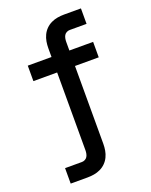

<svg xmlns="http://www.w3.org/2000/svg" viewBox="-172 -831 893 1132"><g transform="rotate(-20 275.0 -265.0)"><path d="M70 210V113H176Q186 113 195.5 108Q205 103 210 94.5Q215 86 217 75.5Q219 65 219 55V-433H70V-530H219V-585Q219 -606 222.5 -626.5Q226 -647 235 -666Q244 -685 259 -700Q274 -715 293 -724Q312 -733 332.5 -736.5Q353 -740 374 -740H480V-643H374Q364 -643 354.5 -638Q345 -633 340 -624.5Q335 -616 333 -605.5Q331 -595 331 -585V-530H480V-433H331V55Q331 76 327.5 96.5Q324 117 315 136Q306 155 291 170Q276 185 257 194Q238 203 217.5 206.5Q197 210 176 210Z"/></g></svg>

Font: Lode Term
Style: Bold
Weight: 700
Monospace: yes
Designer: Belleve Invis
Foundry: Belleve Invis
Version: Version 29.2.0